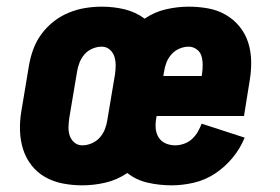

<svg xmlns="http://www.w3.org/2000/svg" viewBox="-20 -548 840 576"><path d="M227 8Q197 8 168.5 2.5Q140 -3 116 -16.5Q92 -30 75 -51.5Q58 -73 49.5 -99.5Q41 -126 40 -155.5Q39 -185 44 -214L67 -352Q71 -376 80 -400.5Q89 -425 104.5 -446Q120 -467 141 -483.5Q162 -500 186.5 -510Q211 -520 236 -524Q261 -528 285 -528Q321 -528 354 -520Q387 -512 414 -492Q443 -512 477.5 -520Q512 -528 546 -528Q575 -528 603.5 -523Q632 -518 656.5 -504Q681 -490 698.5 -468.5Q716 -447 724.5 -420.5Q733 -394 733.5 -364.5Q734 -335 729 -306L712 -200H450L449 -195Q446 -179 447 -164Q448 -149 455.5 -136.5Q463 -124 476.5 -118Q490 -112 506 -112Q518 -112 531.5 -116.5Q545 -121 555.5 -130.5Q566 -140 573 -152Q580 -164 585 -177L714 -135Q701 -103 678 -75Q655 -47 625.5 -27.5Q596 -8 562 0Q528 8 495 8Q458 8 423 0Q388 -8 362 -29Q331 -8 296 0Q261 8 227 8ZM470 -320H585L586 -325Q588 -339 588 -353Q588 -367 584.5 -379.5Q581 -392 570 -400Q559 -408 546 -408Q532 -408 518 -402Q504 -396 494 -384.5Q484 -373 479 -359.5Q474 -346 472 -332ZM227 -112Q241 -112 255 -118Q269 -124 279 -135Q289 -146 294.5 -160Q300 -174 302 -188L325 -325Q327 -339 327 -352.5Q327 -366 323 -378.5Q319 -391 309 -399.5Q299 -408 285 -408Q271 -408 257 -402Q243 -396 233.5 -385Q224 -374 218.5 -360Q213 -346 211 -332L188 -195Q186 -181 185.5 -167.5Q185 -154 189 -141.5Q193 -129 203 -120.5Q213 -112 227 -112Z"/></svg>

Font: Iosevka Aile Heavy
Style: Italic
Weight: 900
Italic angle: -9°
Designer: Belleve Invis
Foundry: Belleve Invis
Version: Version 31.1.0; ttfautohint (v1.8.4)